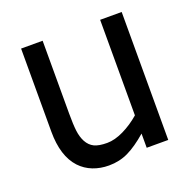

<svg xmlns="http://www.w3.org/2000/svg" viewBox="-105 -649 767 769"><g transform="rotate(-20 279.0 -264.5)"><path d="M491.2 0H399.4V-60.5Q354.5 -21.5 316.7 -3.2Q278.8 15.1 233.9 15.1Q197.3 15.1 166 2.9Q134.8 -9.3 111.8 -33.7Q62.5 -86.9 62.5 -191.4V-545.4H154.3V-234.9Q154.3 -187.5 157.7 -160.4Q161.1 -133.3 171.9 -112.8Q183.6 -91.3 202.9 -81.8Q222.2 -72.3 257.8 -72.3Q290 -72.3 327.9 -90.6Q365.7 -108.9 399.4 -138.2V-545.4H491.2Z"/></g></svg>

Font: SG Kara Bold
Style: Regular
Weight: 400
Designer: Damoon Khanjanzadeh
Version: Version 1.000